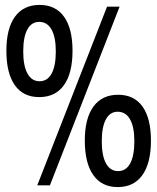

<svg xmlns="http://www.w3.org/2000/svg" viewBox="-20 -754 640 781"><path d="M131.5 0 415.5 -727H466.5L183 0ZM141 -423.5Q173 -423.5 190 -454.8Q207 -486 207 -545Q207 -603 189.5 -634Q172 -665 139.5 -665Q108 -665 91.2 -634Q74.5 -603 74.5 -545Q74.5 -486 91.8 -454.8Q109 -423.5 141 -423.5ZM139.5 -359Q74.5 -359 40.2 -407.5Q6 -456 6 -547.5Q6 -638 40.8 -686Q75.5 -734 141 -734Q206 -734 240.5 -686Q275 -638 275 -547.5Q275 -456 240 -407.5Q205 -359 139.5 -359ZM460.5 -58Q492.5 -58 509.5 -89.2Q526.5 -120.5 526.5 -179.5Q526.5 -237.5 509 -268.5Q491.5 -299.5 458.5 -299.5Q427.5 -299.5 410.8 -268.5Q394 -237.5 394 -179.5Q394 -120.5 411.2 -89.2Q428.5 -58 460.5 -58ZM458.5 7Q394 7 359.5 -41.8Q325 -90.5 325 -182Q325 -272.5 360 -320.5Q395 -368.5 460.5 -368.5Q525.5 -368.5 559.8 -320.5Q594 -272.5 594 -182Q594 -90.5 559.2 -41.8Q524.5 7 458.5 7Z"/></svg>

Font: Spline Sans Mono
Style: Regular
Weight: 400
Monospace: yes
Designer: Eben Sorkin, Mirko Velimirovic
Foundry: Sorkin Type
Version: Version 1.004